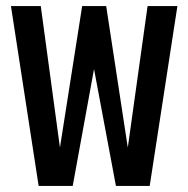

<svg xmlns="http://www.w3.org/2000/svg" viewBox="-20 -611 619 631"><path d="M107 0 16 -591H114L177 -126L250 -591H329L400 -126L465 -591H563L472 0H361L289 -384L219 0Z"/></svg>

Font: Alumni Sans Thin SemiBold
Style: Regular
Weight: 600
Version: Version 1.018